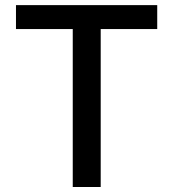

<svg xmlns="http://www.w3.org/2000/svg" viewBox="-20 -748 693 768"><path d="M43.9 -631.8V-727.5H608.9V-631.8H382.8V0H271V-631.8Z"/></svg>

Font: Inter Medium
Style: Regular
Weight: 500
Designer: Rasmus Andersson
Foundry: rsms
Version: Version 4.001;git-9221beed3